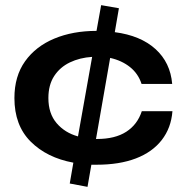

<svg xmlns="http://www.w3.org/2000/svg" viewBox="-20 -628 726 746"><path d="M531 -196H650Q645 -131 608.5 -84Q572 -37 508 -12.5Q444 12 356 12H335L320 98L251 85L265 4Q162 -15 99 -78Q36 -141 36 -247Q36 -332 77.5 -390Q119 -448 191 -478Q263 -508 355 -508L373 -608L442 -596L426 -503Q526 -490 584 -437.5Q642 -385 649 -302H530Q517 -342 485 -367.5Q453 -393 408 -403L353 -88H357Q427 -88 470.5 -116Q514 -144 531 -196ZM168 -247Q168 -187 200 -149.5Q232 -112 283 -98L338 -407Q290 -404 251.5 -385.5Q213 -367 190.5 -332.5Q168 -298 168 -247Z"/></svg>

Font: Syne Modified
Style: Bold
Weight: 700
Designer: Lucas Descroix
Foundry: Bonjour Monde
Version: Version 2.200